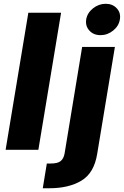

<svg xmlns="http://www.w3.org/2000/svg" viewBox="-20 -795 657 1019"><path d="M304.2 -727.5 183.6 0H9.8L130.4 -727.5ZM416 -545.9H589.8L495.6 22.9Q479 124 411.6 164.1Q344.2 204.1 242.2 204.1H207L228.5 72.8H250Q286.1 72.8 302 59.8Q317.9 46.9 322.8 19.5ZM513.2 -608.4Q476.6 -608.4 454.3 -632.8Q432.1 -657.2 437.5 -691.9Q443.4 -726.6 473.6 -750.7Q503.9 -774.9 541 -774.9Q577.6 -774.9 599.9 -750.7Q622.1 -726.6 616.2 -691.9Q610.8 -657.2 580.6 -632.8Q550.3 -608.4 513.2 -608.4Z"/></svg>

Font: Inter Extra Bold
Style: Italic
Weight: 800
Italic angle: -9.39999°
Designer: Rasmus Andersson
Foundry: rsms
Version: Version 4.000;git-3c8e0fc